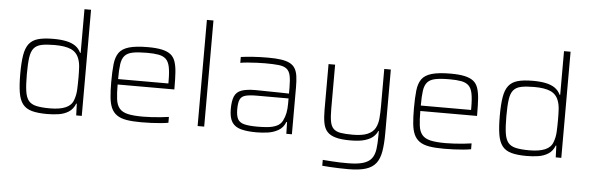

<svg xmlns="http://www.w3.org/2000/svg" viewBox="-56 -937 4105 1339"><g transform="rotate(5 1997.0 -267.5)"><path d="M290 8Q224 8 182.5 -3.5Q141 -15 118.5 -44Q96 -73 87.5 -124Q79 -175 79 -255Q79 -334 87.5 -385.5Q96 -437 118.5 -466Q141 -495 182 -506.5Q223 -518 289 -518Q341 -518 379 -510Q417 -502 442.5 -484.5Q468 -467 482 -437H486V-743H532V0H493L490 -82H486Q471 -43 440.5 -23.5Q410 -4 371 2Q332 8 290 8ZM306 -33Q374 -33 415 -50.5Q456 -68 469 -105Q482 -139 484 -177Q486 -215 486 -267Q486 -304 484 -337Q482 -370 472 -396Q456 -440 415 -458Q374 -476 301 -476Q244 -476 209 -468.5Q174 -461 155.5 -438.5Q137 -416 131 -372Q125 -328 125 -255Q125 -182 131.5 -138Q138 -94 156.5 -71.5Q175 -49 211 -41Q247 -33 306 -33Z M949 8Q887 8 845.5 1Q804 -6 778 -24Q752 -42 738.5 -72Q725 -102 720.5 -147Q716 -192 716 -254Q716 -328 721.5 -378.5Q727 -429 748.5 -459.5Q770 -490 818.5 -504Q867 -518 951 -518Q1010 -518 1048.5 -509.5Q1087 -501 1109.5 -483.5Q1132 -466 1142.5 -435Q1153 -404 1156 -360Q1159 -316 1159 -256V-240H762Q762 -177 767.5 -136.5Q773 -96 792.5 -73Q812 -50 851 -41Q890 -32 957 -32Q985 -32 1018 -34Q1051 -36 1082 -39Q1113 -42 1138 -46V-5Q1117 -1 1085.5 2Q1054 5 1018.5 6.5Q983 8 949 8ZM1114 -258V-296Q1114 -357 1106.5 -393.5Q1099 -430 1080 -448Q1061 -466 1028.5 -472Q996 -478 948 -478Q885 -478 847.5 -470.5Q810 -463 791.5 -442Q773 -421 767.5 -382Q762 -343 762 -278H1134Z M1343 0V-743H1389V0Z M1755 8Q1690 8 1647 -3.5Q1604 -15 1583.5 -46.5Q1563 -78 1563 -138Q1563 -195 1576.5 -227Q1590 -259 1625 -272Q1660 -285 1723 -285Q1735 -285 1761 -284.5Q1787 -284 1821.5 -283.5Q1856 -283 1891.5 -282.5Q1927 -282 1958 -281V-323Q1958 -377 1951 -408Q1944 -439 1924.5 -454Q1905 -469 1868.5 -473Q1832 -477 1773 -477Q1748 -477 1715.5 -475.5Q1683 -474 1652 -471.5Q1621 -469 1601 -465V-506Q1635 -511 1684.5 -514.5Q1734 -518 1791 -518Q1845 -518 1882.5 -512.5Q1920 -507 1944 -494.5Q1968 -482 1981 -460.5Q1994 -439 1998.5 -406Q2003 -373 2003 -328V0H1964L1962 -82H1957Q1942 -42 1908 -22.5Q1874 -3 1833.5 2.5Q1793 8 1755 8ZM1761 -32Q1798 -32 1832 -35.5Q1866 -39 1892.5 -51Q1919 -63 1933 -89Q1947 -117 1952.5 -145.5Q1958 -174 1958 -210V-247H1736Q1685 -247 1657 -239.5Q1629 -232 1618.5 -209.5Q1608 -187 1608 -140Q1608 -96 1620.5 -72.5Q1633 -49 1666 -40.5Q1699 -32 1761 -32Z M2416 208Q2384 208 2350 207Q2316 206 2285.5 204Q2255 202 2233 200V159Q2265 161 2296 163.5Q2327 166 2355.5 166.5Q2384 167 2408 167Q2475 167 2515 155Q2555 143 2574.5 117.5Q2594 92 2599.5 52Q2605 12 2605 -44V-75H2601Q2594 -56 2574.5 -37Q2555 -18 2516.5 -5.5Q2478 7 2412 7Q2348 7 2309 -4Q2270 -15 2249.5 -38Q2229 -61 2222 -99Q2215 -137 2215 -190V-510H2261V-201Q2261 -147 2267 -113.5Q2273 -80 2290.5 -62.5Q2308 -45 2340.5 -39.5Q2373 -34 2425 -34Q2492 -34 2529 -50Q2566 -66 2582 -95Q2598 -124 2601.5 -163Q2605 -202 2605 -247V-510H2651V-64Q2651 11 2642 63.5Q2633 116 2608.5 147.5Q2584 179 2537.5 193.5Q2491 208 2416 208Z M3068 8Q3006 8 2964.5 1Q2923 -6 2897 -24Q2871 -42 2857.5 -72Q2844 -102 2839.5 -147Q2835 -192 2835 -254Q2835 -328 2840.5 -378.5Q2846 -429 2867.5 -459.5Q2889 -490 2937.5 -504Q2986 -518 3070 -518Q3129 -518 3167.5 -509.5Q3206 -501 3228.5 -483.5Q3251 -466 3261.5 -435Q3272 -404 3275 -360Q3278 -316 3278 -256V-240H2881Q2881 -177 2886.5 -136.5Q2892 -96 2911.5 -73Q2931 -50 2970 -41Q3009 -32 3076 -32Q3104 -32 3137 -34Q3170 -36 3201 -39Q3232 -42 3257 -46V-5Q3236 -1 3204.5 2Q3173 5 3137.5 6.5Q3102 8 3068 8ZM3233 -258V-296Q3233 -357 3225.5 -393.5Q3218 -430 3199 -448Q3180 -466 3147.5 -472Q3115 -478 3067 -478Q3004 -478 2966.5 -470.5Q2929 -463 2910.5 -442Q2892 -421 2886.5 -382Q2881 -343 2881 -278H3253Z M3647 8Q3581 8 3539.5 -3.5Q3498 -15 3475.5 -44Q3453 -73 3444.5 -124Q3436 -175 3436 -255Q3436 -334 3444.5 -385.5Q3453 -437 3475.5 -466Q3498 -495 3539 -506.5Q3580 -518 3646 -518Q3698 -518 3736 -510Q3774 -502 3799.5 -484.5Q3825 -467 3839 -437H3843V-743H3889V0H3850L3847 -82H3843Q3828 -43 3797.5 -23.5Q3767 -4 3728 2Q3689 8 3647 8ZM3663 -33Q3731 -33 3772 -50.5Q3813 -68 3826 -105Q3839 -139 3841 -177Q3843 -215 3843 -267Q3843 -304 3841 -337Q3839 -370 3829 -396Q3813 -440 3772 -458Q3731 -476 3658 -476Q3601 -476 3566 -468.5Q3531 -461 3512.5 -438.5Q3494 -416 3488 -372Q3482 -328 3482 -255Q3482 -182 3488.5 -138Q3495 -94 3513.5 -71.5Q3532 -49 3568 -41Q3604 -33 3663 -33Z"/></g></svg>

Font: Saira SemiExpanded ExtraLight
Style: Regular
Weight: 250
Width: 6
Designer: Hector Gatti with collaboration of the Omnibus-Type team
Foundry: Omnibus-Type
Version: Version 1.101